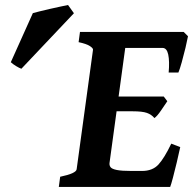

<svg xmlns="http://www.w3.org/2000/svg" viewBox="-20 -742 766 762"><path d="M726.1 -598.1Q723.1 -581.5 716.1 -552Q709 -522.5 701.2 -494.6Q693.4 -466.8 688 -454.1H649.4Q653.3 -499 647.7 -525.4Q642.1 -551.8 625 -551.8H453.6L475.6 -615.2H709ZM644 -340.3Q634.8 -326.7 619.4 -304Q604 -281.2 592.8 -273.4Q581.1 -287.6 563 -293.9Q544.9 -300.3 506.8 -300.3H413.1L430.7 -358.9H629.9ZM695.3 -158.2Q689.5 -130.4 681.4 -96.9Q673.3 -63.5 666.3 -36.6Q659.2 -9.8 655.3 0H213.4L218.8 -40.5Q282.2 -53.7 284.2 -70.3L349.1 -544.4Q350.1 -550.3 336.9 -559.1Q323.7 -567.9 292 -574.7L297.4 -615.2H475.6H551.8L546.4 -574.7Q514.6 -567.9 496.6 -564.9Q478.5 -562 477.5 -555.2L414.6 -94.7Q413.6 -85.4 418.9 -78.4Q424.3 -71.3 443.6 -67.4Q462.9 -63.5 502.9 -63.5H543.5Q585.4 -63.5 608.9 -89.1Q632.3 -114.7 659.7 -171.9ZM273.4 -689.5 64.9 -469.2Q57.1 -471.7 44.2 -479.5Q31.2 -487.3 22.9 -495.1L110.4 -689.9Q118.7 -692.4 137.5 -697Q156.2 -701.7 178.7 -706.8Q201.2 -711.9 220.9 -716.1Q240.7 -720.2 250 -722.2Z"/></svg>

Font: Gentium Book Plus
Style: Bold Italic
Weight: 700
Italic angle: -8°
Designer: Victor Gaultney, Annie Olsen, Iska Routamaa, Becca Hirsbrunner
Foundry: SIL International
Version: Version 6.101